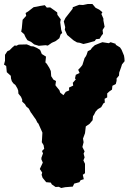

<svg xmlns="http://www.w3.org/2000/svg" viewBox="-55 -912 643 960"><path d="M251 28 239 22 223 23 204 10 199 1 176 -1 158 -23 153 -38 156 -49 144 -67 159 -99 152 -115V-123L160 -145L155 -157L166 -168L163 -186L154 -201L155 -214L157 -249L137 -294L132 -299L124 -315L116 -326L103 -345L99 -350L89 -369L76 -380L70 -391L56 -404V-414L50 -428L37 -444L36 -459L32 -470L22 -487L12 -495L4 -506L0 -520L-1 -533L-21 -551L-24 -582L-35 -589L-30 -608V-638L-18 -656L-7 -661L7 -675L19 -685L26 -683L39 -689L79 -690L94 -684L99 -681L112 -680L128 -673L145 -663L148 -657L154 -642L175 -629L172 -600L179 -593L192 -572L199 -557L200 -545L201 -531L212 -514L225 -507L222 -486L228 -478L242 -461L246 -449L262 -436L274 -453L291 -460L290 -474L311 -484L309 -498L324 -515L320 -520L324 -538L343 -547L336 -563L350 -578L357 -587L368 -622L374 -630L378 -638L384 -656L398 -663L405 -673L419 -686L441 -695L457 -701L489 -696L498 -701L523 -693L524 -688L545 -675L553 -663L565 -634L567 -621L568 -606L555 -590L551 -577L541 -549L540 -534L528 -520V-508L524 -492L507 -483L505 -464L492 -455L481 -445V-425L468 -418L469 -399L462 -395L451 -376L434 -366L423 -354L415 -338L410 -331L408 -311L397 -298L393 -293L374 -280L370 -246L360 -219L363 -201L357 -177L368 -155L363 -144L368 -125L362 -110L370 -93V-46L359 -38L364 -16L348 -11L342 -1L316 6L309 21L296 22L271 24ZM362 -692 344 -698 330 -700 313 -710 281 -737 269 -763 271 -776 264 -805 272 -822 308 -868 309 -876 341 -888 360 -887 384 -892H407L423 -873L441 -864L457 -851L452 -842L462 -819V-810L468 -778L458 -762L460 -743L452 -733L443 -718L425 -716L419 -707L384 -697ZM139 -683 116 -690 101 -702 82 -711 72 -727 66 -741 51 -754 54 -770 58 -813 76 -833 73 -847 86 -855 113 -876 144 -882 169 -886 179 -874 196 -875 206 -868 231 -850 232 -838 249 -815 246 -801 251 -763 256 -747 248 -740 242 -721 224 -707 204 -698 184 -684 173 -686Z"/></svg>

Font: Winky Rough Black
Style: Regular
Weight: 900
Designer: Simon Atzbach
Foundry: typofactur
Version: Version 1.206; ttfautohint (v1.8.4.7-5d5b)